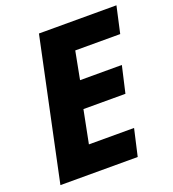

<svg xmlns="http://www.w3.org/2000/svg" viewBox="-131 -814 825 915"><g transform="rotate(-20 281.5 -357.0)"><path d="M19 0 170 -714H563L533 -579H305L278 -438H490L459 -303H246L213 -136H442L411 0Z"/></g></svg>

Font: Noto Sans Display Extra
Style: Italic
Weight: 800
Italic angle: -12°
Designer: Monotype Design Team
Foundry: Monotype Imaging Inc.
Version: Version 1.900